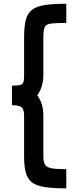

<svg xmlns="http://www.w3.org/2000/svg" viewBox="-20 -817 394 1027"><path d="M43.9 -358.9Q73.7 -358.9 87.4 -362.3Q101.1 -365.7 105 -377.9Q108.9 -390.1 108.9 -416.5V-615.7Q108.9 -673.3 117.7 -709Q126.5 -744.6 150.1 -763.7Q173.8 -782.7 218.3 -789.8Q262.7 -796.9 334.5 -796.9V-694.3Q275.9 -694.3 250.2 -690.4Q224.6 -686.5 218.3 -669.9Q211.9 -653.3 211.9 -615.7V-416.5Q211.9 -352.1 179.2 -307.1Q211.9 -264.6 211.9 -198.2V18.6Q211.9 48.3 220.5 63.2Q229 78.1 255.4 83Q281.7 87.9 334.5 87.9V190.4Q263.7 190.4 219.2 183.6Q174.8 176.8 150.9 158.4Q127 140.1 117.9 106.4Q108.9 72.8 108.9 18.6V-198.2Q108.9 -231.4 95.5 -242.9Q82 -254.4 43.9 -254.4Z"/></svg>

Font: Anta
Style: Regular
Weight: 400
Designer: Sergej Lebedev
Foundry: Sergej Lebedev
Version: Version 1.000; ttfautohint (v1.8.4.7-5d5b)